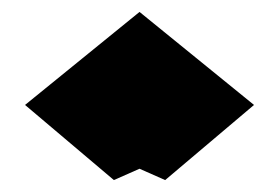

<svg xmlns="http://www.w3.org/2000/svg" viewBox="-20 -691 468 322"><path d="M22 -515 214 -671 406 -515 257 -389 214 -408 171 -389Z"/></svg>

Font: Ysabeau Black
Style: Regular
Weight: 900
Designer: Christian Thalmann (Catharsis Fonts)
Version: Version 0.003